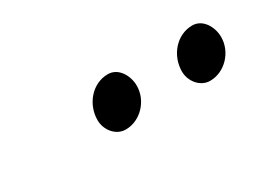

<svg xmlns="http://www.w3.org/2000/svg" viewBox="-26 -732 444 337"><g transform="rotate(-30 196.0 -563.0)"><path d="M166 -513C196 -513 221 -540 221 -570C221 -591 208 -613 187 -613C155 -613 131 -584 131 -552C131 -532 146 -513 166 -513ZM337 -513C367 -513 392 -540 392 -570C392 -591 379 -613 358 -613C326 -613 302 -584 302 -552C302 -532 317 -513 337 -513Z"/></g></svg>

Font: EB Garamond
Style: Italic
Weight: 400
Italic angle: -17.2°
Designer: Georg Duffner and Octavio Pardo
Foundry: Georg Duffner
Version: Version 1.000;PS 001.000;hotconv 1.0.88;makeotf.lib2.5.64775